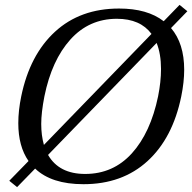

<svg xmlns="http://www.w3.org/2000/svg" viewBox="-20 -745 788 787"><path d="M681 -630Q735 -567 735 -459Q735 -409 723 -350Q688 -179 584.5 -84.5Q481 10 322 10Q191 10 124 -54L50 22L18 -4L97 -85Q55 -145 55 -240Q55 -292 67 -350Q102 -520 205.5 -615Q309 -710 468 -710Q584 -710 651 -658L716 -725L748 -699ZM160 -151 601 -606Q555 -668 459 -668Q345 -668 268.5 -583Q192 -498 162 -350Q149 -283 149 -237Q149 -190 160 -151ZM622 -569 177 -110Q222 -32 329 -32Q444 -32 520.5 -116.5Q597 -201 628 -350Q640 -410 640 -462Q640 -524 622 -569Z"/></svg>

Font: Taviraj
Style: Italic
Weight: 400
Italic angle: -12°
Designer: Katatrad Team
Foundry: CadsonDemak
Version: Version 1.001